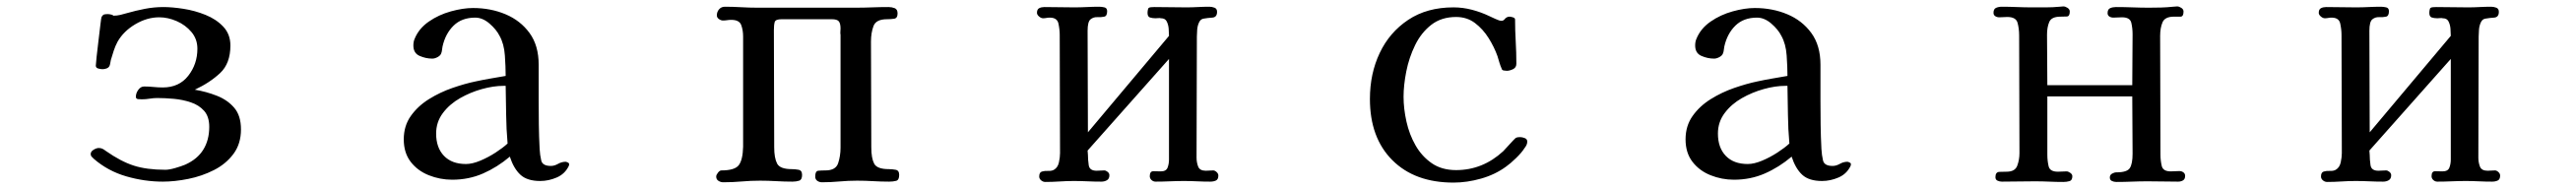

<svg xmlns="http://www.w3.org/2000/svg" viewBox="-20 -565 8040 590"><path d="M732 -161Q732 -116 708.5 -84.5Q685 -53 647.5 -34Q610 -15 567.5 -6.5Q525 2 488 2Q431 2 374 -14.5Q317 -31 273 -69Q270 -72 266.5 -75.5Q263 -79 263 -84Q263 -92 272 -97.5Q281 -103 288 -103Q295 -103 300 -100.5Q305 -98 310 -94Q357 -61 397.5 -48Q438 -35 496 -35Q508 -35 527 -40.5Q546 -46 558 -51Q596 -68 614.5 -98Q633 -128 633 -169Q633 -201 617 -219Q601 -237 575.5 -245.5Q550 -254 522.5 -256.5Q495 -259 471 -259Q459 -259 447 -257Q435 -255 423 -255Q419 -255 411.5 -255.5Q404 -256 404 -263Q404 -274 411.5 -284.5Q419 -295 430 -295Q444 -295 459 -293.5Q474 -292 488 -292Q539 -292 567.5 -328.5Q596 -365 596 -413Q596 -443 577.5 -465Q559 -487 531.5 -499Q504 -511 477 -511Q439 -511 402.5 -489.5Q366 -468 347 -435Q340 -422 335 -407Q330 -392 326 -378Q325 -374 324 -367.5Q323 -361 321 -358Q318 -353 311.5 -351Q305 -349 300 -349Q295 -349 287 -351Q279 -353 279 -360Q279 -365 281.5 -388Q284 -411 287.5 -439.5Q291 -468 293.5 -489.5Q296 -511 297 -512Q301 -519 305.5 -520Q310 -521 317 -521Q321 -521 329 -519Q332 -518 334 -516Q345 -516 355.5 -518.5Q366 -521 376 -524Q404 -532 432.5 -537.5Q461 -543 490 -543Q517 -543 552.5 -537.5Q588 -532 621.5 -518.5Q655 -505 677 -481.5Q699 -458 699 -423Q699 -367 667 -337Q635 -307 588 -285Q624 -279 657 -266Q690 -253 711 -228.5Q732 -204 732 -161Z M1564 -117Q1560 -162 1559.5 -207Q1559 -252 1558 -297H1551Q1520 -297 1484 -287Q1448 -277 1415.5 -258.5Q1383 -240 1362 -212Q1341 -184 1341 -148Q1341 -104 1365.5 -78.5Q1390 -53 1434 -53Q1454 -53 1479 -63.5Q1504 -74 1527 -89Q1550 -104 1564 -117ZM1756 -53Q1756 -49 1755 -47Q1743 -22 1717.5 -11Q1692 0 1666 0Q1625 0 1604 -19.5Q1583 -39 1571 -76Q1532 -43 1487.5 -23.5Q1443 -4 1391 -4Q1353 -4 1318 -18Q1283 -32 1261.5 -60Q1240 -88 1240 -130Q1240 -172 1262 -203Q1284 -234 1318.5 -255.5Q1353 -277 1392 -290.5Q1431 -304 1465 -311Q1488 -316 1511.5 -320Q1535 -324 1558 -328Q1558 -356 1555.5 -392Q1553 -428 1539 -453Q1529 -473 1507.5 -491.5Q1486 -510 1463 -510Q1421 -510 1395.5 -485Q1370 -460 1361 -420Q1360 -416 1359.5 -410Q1359 -404 1357 -399Q1355 -392 1346 -387Q1337 -382 1329 -382Q1309 -382 1289.5 -390.5Q1270 -399 1270 -423Q1270 -435 1274 -444Q1287 -476 1318 -497.5Q1349 -519 1387 -529.5Q1425 -540 1456 -540Q1511 -540 1557.5 -520.5Q1604 -501 1632.5 -462Q1661 -423 1661 -363Q1661 -336 1661 -308.5Q1661 -281 1661 -254Q1661 -215 1661.5 -176.5Q1662 -138 1664 -100Q1665 -81 1669 -64Q1673 -47 1699 -47Q1710 -47 1721.5 -53.5Q1733 -60 1745 -60Q1747 -60 1751.5 -58Q1756 -56 1756 -53Z M2786 -19Q2786 -3 2776.5 -0.5Q2767 2 2755 2Q2730 2 2705 0.5Q2680 -1 2655 -1Q2627 -1 2599.5 1.5Q2572 4 2545 4Q2537 4 2530.5 -0.5Q2524 -5 2524 -14Q2524 -31 2533.5 -32Q2543 -33 2556 -33Q2588 -33 2595.5 -55.5Q2603 -78 2603 -104V-456Q2602 -461 2602.5 -466.5Q2603 -472 2603 -476Q2603 -492 2597.5 -498.5Q2592 -505 2576 -505H2419Q2400 -505 2397.5 -496Q2395 -487 2395 -471Q2395 -380 2395.5 -288.5Q2396 -197 2396 -105Q2396 -72 2405 -54.5Q2414 -37 2451 -37Q2461 -37 2472 -35Q2483 -33 2483 -19Q2483 -4 2474 -1Q2465 2 2453 2Q2428 2 2402.5 0.5Q2377 -1 2352 -1Q2323 -1 2294.5 1.5Q2266 4 2237 4Q2229 4 2222 -0.5Q2215 -5 2215 -14Q2215 -19 2220.5 -26Q2226 -33 2231 -33Q2273 -33 2285.5 -49.5Q2298 -66 2299 -107V-451Q2299 -471 2293 -487Q2287 -503 2262 -503Q2255 -503 2249 -502Q2243 -501 2236 -501Q2230 -501 2223.5 -505.5Q2217 -510 2217 -517Q2217 -528 2224 -536Q2231 -544 2242 -544Q2267 -544 2292.5 -542.5Q2318 -541 2343 -541H2650Q2676 -541 2701.5 -542Q2727 -543 2753 -543Q2763 -543 2772 -539.5Q2781 -536 2781 -523Q2781 -508 2770 -506.5Q2759 -505 2748 -505Q2714 -505 2706 -484Q2698 -463 2698 -435Q2698 -353 2698.5 -270.5Q2699 -188 2699 -105Q2699 -71 2708 -54Q2717 -37 2754 -37Q2764 -37 2775 -35Q2786 -33 2786 -19Z M3782 -17Q3782 -5 3774.5 -1.5Q3767 2 3757 2Q3736 2 3715.5 1Q3695 0 3675 0Q3653 0 3630.5 1Q3608 2 3586 2Q3579 2 3573.5 -3Q3568 -8 3568 -15Q3568 -31 3580 -30.5Q3592 -30 3602 -30Q3619 -30 3623.5 -41.5Q3628 -53 3628 -67V-381L3374 -95L3375 -82Q3375 -67 3377.5 -49.5Q3380 -32 3402 -32Q3408 -32 3413.5 -32.5Q3419 -33 3426 -33Q3431 -33 3436.5 -28.5Q3442 -24 3442 -18Q3442 -7 3434.5 -2.5Q3427 2 3417 2Q3395 2 3374 1Q3353 0 3331 0Q3309 0 3286.5 1.5Q3264 3 3242 3Q3235 3 3229 -2Q3223 -7 3223 -14Q3223 -27 3231.5 -29.5Q3240 -32 3251 -31.5Q3262 -31 3269 -35Q3281 -42 3284.5 -58Q3288 -74 3288 -87Q3288 -179 3287.5 -271.5Q3287 -364 3287 -456Q3287 -473 3283 -491.5Q3279 -510 3256 -510Q3251 -510 3245.5 -509Q3240 -508 3235 -508Q3229 -508 3222.5 -513.5Q3216 -519 3216 -525Q3216 -536 3223 -539.5Q3230 -543 3239 -543Q3262 -543 3285.5 -542.5Q3309 -542 3332 -542Q3352 -542 3371.5 -543Q3391 -544 3410 -544Q3418 -544 3426.5 -542Q3435 -540 3435 -530Q3435 -515 3426 -513Q3417 -511 3404.5 -511.5Q3392 -512 3383 -504.5Q3374 -497 3374 -469L3375 -152L3628 -453Q3628 -463 3627 -475.5Q3626 -488 3621 -498Q3616 -508 3603 -508Q3599 -509 3594.5 -508.5Q3590 -508 3586 -508Q3576 -508 3568.5 -510.5Q3561 -513 3561 -525Q3561 -528 3561.5 -531.5Q3562 -535 3563 -538Q3565 -542 3572 -542.5Q3579 -543 3582 -543Q3607 -543 3632 -542.5Q3657 -542 3682 -542Q3700 -542 3718 -543Q3736 -544 3754 -544Q3762 -544 3770 -541Q3778 -538 3778 -528Q3778 -511 3763 -510Q3748 -509 3737 -507Q3727 -506 3722 -495.5Q3717 -485 3716 -472.5Q3715 -460 3715 -451L3714 -73Q3714 -58 3719 -45Q3724 -32 3743 -32Q3748 -32 3754 -32.5Q3760 -33 3766 -33Q3771 -33 3776.5 -28Q3782 -23 3782 -17Z M4746 -123Q4746 -117 4743.5 -112Q4741 -107 4737 -102Q4729 -89 4711 -71.5Q4693 -54 4680 -45Q4646 -20 4602 -7.5Q4558 5 4516 5Q4395 5 4325 -65Q4255 -135 4255 -256Q4255 -335 4285.5 -399.5Q4316 -464 4374.5 -503Q4433 -542 4516 -542Q4545 -542 4573.5 -534.5Q4602 -527 4627 -515Q4634 -512 4646.5 -506Q4659 -500 4666 -500Q4672 -500 4677 -507Q4683 -513 4691 -513Q4694 -513 4701 -511Q4708 -509 4708 -504Q4708 -470 4710 -435.5Q4712 -401 4712 -366Q4712 -354 4701.5 -349Q4691 -344 4682 -344Q4678 -344 4672.5 -345Q4667 -346 4666 -351Q4662 -360 4659 -370Q4656 -380 4653 -390Q4643 -418 4625.5 -446Q4608 -474 4583 -493Q4558 -512 4524 -512Q4478 -512 4446.5 -487.5Q4415 -463 4396 -424Q4377 -385 4368.5 -342Q4360 -299 4360 -263Q4360 -226 4369 -185.5Q4378 -145 4397.5 -111Q4417 -77 4448 -55.5Q4479 -34 4524 -34Q4607 -34 4671 -93Q4675 -97 4683.5 -106.5Q4692 -116 4700.5 -125Q4709 -134 4711 -135Q4715 -137 4724 -137Q4730 -137 4738 -134Q4746 -131 4746 -123Z M5564 -117Q5560 -162 5559.5 -207Q5559 -252 5558 -297H5551Q5520 -297 5484 -287Q5448 -277 5415.5 -258.5Q5383 -240 5362 -212Q5341 -184 5341 -148Q5341 -104 5365.5 -78.5Q5390 -53 5434 -53Q5454 -53 5479 -63.5Q5504 -74 5527 -89Q5550 -104 5564 -117ZM5756 -53Q5756 -49 5755 -47Q5743 -22 5717.5 -11Q5692 0 5666 0Q5625 0 5604 -19.5Q5583 -39 5571 -76Q5532 -43 5487.5 -23.5Q5443 -4 5391 -4Q5353 -4 5318 -18Q5283 -32 5261.5 -60Q5240 -88 5240 -130Q5240 -172 5262 -203Q5284 -234 5318.5 -255.5Q5353 -277 5392 -290.5Q5431 -304 5465 -311Q5488 -316 5511.5 -320Q5535 -324 5558 -328Q5558 -356 5555.5 -392Q5553 -428 5539 -453Q5529 -473 5507.5 -491.5Q5486 -510 5463 -510Q5421 -510 5395.5 -485Q5370 -460 5361 -420Q5360 -416 5359.5 -410Q5359 -404 5357 -399Q5355 -392 5346 -387Q5337 -382 5329 -382Q5309 -382 5289.5 -390.5Q5270 -399 5270 -423Q5270 -435 5274 -444Q5287 -476 5318 -497.5Q5349 -519 5387 -529.5Q5425 -540 5456 -540Q5511 -540 5557.5 -520.5Q5604 -501 5632.5 -462Q5661 -423 5661 -363Q5661 -336 5661 -308.5Q5661 -281 5661 -254Q5661 -215 5661.5 -176.5Q5662 -138 5664 -100Q5665 -81 5669 -64Q5673 -47 5699 -47Q5710 -47 5721.5 -53.5Q5733 -60 5745 -60Q5747 -60 5751.5 -58Q5756 -56 5756 -53Z M6799 -16Q6799 -6 6792.5 -2Q6786 2 6777 2Q6753 2 6729.5 1.5Q6706 1 6682 1Q6657 1 6633 2Q6609 3 6584 3Q6577 3 6570.5 0Q6564 -3 6564 -11Q6564 -19 6571 -23Q6578 -27 6585 -27Q6618 -27 6626.5 -40.5Q6635 -54 6635 -85Q6635 -130 6634.5 -175Q6634 -220 6634 -264H6369V-82Q6369 -63 6373 -46Q6377 -29 6402 -29Q6409 -29 6415.5 -29.5Q6422 -30 6429 -30Q6434 -30 6440.5 -25.5Q6447 -21 6447 -15Q6447 -2 6438 0.5Q6429 3 6419 3Q6397 3 6375 2Q6353 1 6330 1Q6305 1 6279 1.5Q6253 2 6227 2Q6220 2 6213.5 -1Q6207 -4 6207 -12Q6207 -28 6219.5 -28.5Q6232 -29 6242 -29Q6268 -29 6275 -47.5Q6282 -66 6282 -87Q6282 -179 6281.5 -271Q6281 -363 6281 -454Q6281 -476 6276 -494Q6271 -512 6244 -512Q6238 -512 6231.5 -511.5Q6225 -511 6219 -511Q6212 -511 6206.5 -514.5Q6201 -518 6201 -525Q6201 -537 6209 -540.5Q6217 -544 6227 -544Q6250 -544 6274 -543Q6298 -542 6321 -542Q6342 -542 6364 -542Q6386 -542 6407 -544Q6410 -544 6413 -544.5Q6416 -545 6419 -545Q6425 -545 6432 -540.5Q6439 -536 6439 -529Q6439 -514 6430 -513.5Q6421 -513 6410 -513Q6382 -513 6375 -496.5Q6368 -480 6368 -457Q6368 -417 6368.5 -378Q6369 -339 6369 -299H6634Q6634 -339 6634.5 -378.5Q6635 -418 6635 -458Q6635 -477 6631 -494Q6627 -511 6602 -511Q6595 -511 6588.5 -510.5Q6582 -510 6575 -510Q6568 -510 6562.5 -513.5Q6557 -517 6557 -524Q6557 -536 6565 -539.5Q6573 -543 6583 -543Q6609 -543 6635 -542Q6661 -541 6686 -541Q6705 -541 6723.5 -541.5Q6742 -542 6761 -544Q6764 -544 6767.5 -544.5Q6771 -545 6774 -545Q6780 -545 6787 -540.5Q6794 -536 6794 -529Q6794 -513 6784.5 -513Q6775 -513 6764 -513Q6736 -513 6728.5 -495.5Q6721 -478 6721 -453Q6721 -361 6721.5 -268Q6722 -175 6722 -82Q6722 -64 6726 -47Q6730 -30 6754 -30Q6761 -30 6767.5 -30.5Q6774 -31 6781 -31Q6788 -31 6793.5 -27Q6799 -23 6799 -16Z M7782 -17Q7782 -5 7774.5 -1.5Q7767 2 7757 2Q7736 2 7715.5 1Q7695 0 7675 0Q7653 0 7630.5 1Q7608 2 7586 2Q7579 2 7573.5 -3Q7568 -8 7568 -15Q7568 -31 7580 -30.5Q7592 -30 7602 -30Q7619 -30 7623.5 -41.5Q7628 -53 7628 -67V-381L7374 -95L7375 -82Q7375 -67 7377.5 -49.5Q7380 -32 7402 -32Q7408 -32 7413.5 -32.5Q7419 -33 7426 -33Q7431 -33 7436.5 -28.5Q7442 -24 7442 -18Q7442 -7 7434.5 -2.5Q7427 2 7417 2Q7395 2 7374 1Q7353 0 7331 0Q7309 0 7286.5 1.5Q7264 3 7242 3Q7235 3 7229 -2Q7223 -7 7223 -14Q7223 -27 7231.5 -29.5Q7240 -32 7251 -31.5Q7262 -31 7269 -35Q7281 -42 7284.5 -58Q7288 -74 7288 -87Q7288 -179 7287.5 -271.5Q7287 -364 7287 -456Q7287 -473 7283 -491.5Q7279 -510 7256 -510Q7251 -510 7245.5 -509Q7240 -508 7235 -508Q7229 -508 7222.5 -513.5Q7216 -519 7216 -525Q7216 -536 7223 -539.5Q7230 -543 7239 -543Q7262 -543 7285.5 -542.5Q7309 -542 7332 -542Q7352 -542 7371.5 -543Q7391 -544 7410 -544Q7418 -544 7426.5 -542Q7435 -540 7435 -530Q7435 -515 7426 -513Q7417 -511 7404.5 -511.5Q7392 -512 7383 -504.5Q7374 -497 7374 -469L7375 -152L7628 -453Q7628 -463 7627 -475.5Q7626 -488 7621 -498Q7616 -508 7603 -508Q7599 -509 7594.5 -508.5Q7590 -508 7586 -508Q7576 -508 7568.5 -510.5Q7561 -513 7561 -525Q7561 -528 7561.5 -531.5Q7562 -535 7563 -538Q7565 -542 7572 -542.5Q7579 -543 7582 -543Q7607 -543 7632 -542.5Q7657 -542 7682 -542Q7700 -542 7718 -543Q7736 -544 7754 -544Q7762 -544 7770 -541Q7778 -538 7778 -528Q7778 -511 7763 -510Q7748 -509 7737 -507Q7727 -506 7722 -495.5Q7717 -485 7716 -472.5Q7715 -460 7715 -451L7714 -73Q7714 -58 7719 -45Q7724 -32 7743 -32Q7748 -32 7754 -32.5Q7760 -33 7766 -33Q7771 -33 7776.5 -28Q7782 -23 7782 -17Z"/></svg>

Font: Kaisei HarunoUmi Medium
Style: Regular
Weight: 500
Designer: Font-Kai, 金井和夫
Foundry: KAZUO KANAI
Version: Version 5.003